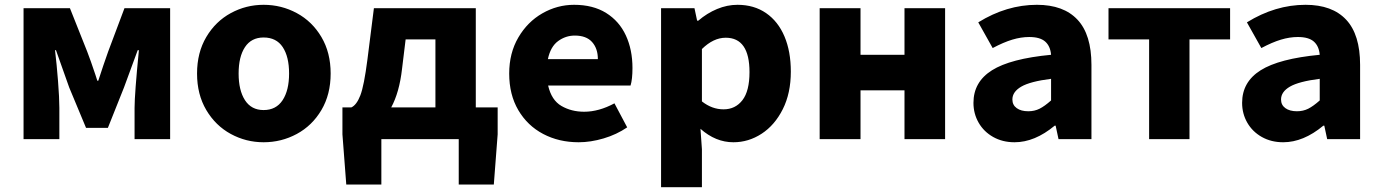

<svg xmlns="http://www.w3.org/2000/svg" viewBox="-20 -579 5739 799"><path d="M78 -545H271L343 -364Q357 -328 377 -268L385 -243H389Q410 -308 430 -364L498 -545H688V0H540V-130Q540 -187 558 -370H553L496 -215L429 -47H338L268 -215L213 -370H209Q216 -312 221.5 -241.5Q227 -171 227 -130V0H78Z M800 -273Q800 -360 838.5 -425Q877 -490 940.5 -524.5Q1004 -559 1077 -559Q1151 -559 1215 -524.5Q1279 -490 1317.5 -425Q1356 -360 1356 -273Q1356 -186 1317.5 -121Q1279 -56 1215 -21.5Q1151 13 1077 13Q1004 13 940.5 -21.5Q877 -56 838.5 -121Q800 -186 800 -273ZM1183 -273Q1183 -343 1156.5 -383Q1130 -423 1077 -423Q1026 -423 999.5 -383Q973 -343 973 -273Q973 -203 999.5 -162Q1026 -121 1077 -121Q1129 -121 1156 -162Q1183 -203 1183 -273Z M1509 -331 1536 -545H1960V-132H2051V-20L2035 189H1889V0H1567V189H1421L1405 -20V-132H1442Q1464 -142 1479.5 -182Q1495 -222 1509 -331ZM1792 -132V-415H1668L1653 -292Q1642 -195 1608 -132Z M2099 -273Q2099 -358 2137 -423Q2175 -488 2237 -523.5Q2299 -559 2369 -559Q2448 -559 2502.5 -525Q2557 -491 2584.5 -431.5Q2612 -372 2612 -296Q2612 -249 2604 -223H2261Q2275 -162 2316.5 -138Q2358 -114 2411 -114Q2472 -114 2537 -149L2590 -49Q2546 -19 2492 -3Q2438 13 2388 13Q2306 13 2240.5 -21.5Q2175 -56 2137 -120.5Q2099 -185 2099 -273ZM2468 -333Q2468 -377 2444 -404Q2420 -431 2372 -431Q2334 -431 2302.5 -408Q2271 -385 2260 -333Z M2731 -545H2870L2881 -493H2886Q2922 -524 2964 -541.5Q3006 -559 3049 -559Q3118 -559 3168 -524.5Q3218 -490 3244.5 -427.5Q3271 -365 3271 -281Q3271 -191 3237.5 -124.5Q3204 -58 3149.5 -22.5Q3095 13 3032 13Q2958 13 2895 -43L2901 42V200H2731ZM3099 -279Q3099 -422 3000 -422Q2949 -422 2901 -375V-157Q2943 -124 2991 -124Q3040 -124 3069.5 -162Q3099 -200 3099 -279Z M3391 -545H3561V-351H3744V-545H3913V0H3744V-203H3561V0H3391Z M4031 -151Q4031 -238 4108 -286.5Q4185 -335 4354 -351Q4351 -387 4329.5 -406Q4308 -425 4263 -425Q4229 -425 4192.5 -414Q4156 -403 4111 -379L4051 -486Q4169 -559 4295 -559Q4406 -559 4464 -497Q4522 -435 4522 -309V0H4385L4373 -56H4369Q4286 13 4202 13Q4152 13 4113 -9Q4074 -31 4052.5 -68.5Q4031 -106 4031 -151ZM4354 -161V-251Q4267 -240 4230 -218.5Q4193 -197 4193 -165Q4193 -142 4211 -129Q4229 -116 4259 -116Q4285 -116 4306 -126.5Q4327 -137 4354 -161Z M4762 -415H4593V-545H5099V-415H4930V0H4762Z M5149 -151Q5149 -238 5226 -286.5Q5303 -335 5472 -351Q5469 -387 5447.5 -406Q5426 -425 5381 -425Q5347 -425 5310.5 -414Q5274 -403 5229 -379L5169 -486Q5287 -559 5413 -559Q5524 -559 5582 -497Q5640 -435 5640 -309V0H5503L5491 -56H5487Q5404 13 5320 13Q5270 13 5231 -9Q5192 -31 5170.5 -68.5Q5149 -106 5149 -151ZM5472 -161V-251Q5385 -240 5348 -218.5Q5311 -197 5311 -165Q5311 -142 5329 -129Q5347 -116 5377 -116Q5403 -116 5424 -126.5Q5445 -137 5472 -161Z"/></svg>

Font: Nebula Sans Bold
Style: Regular
Weight: 700
Designer: Paul D. Hunt for Adobe (as Source Sans)
Foundry: Nebula Entertainment & Broadcasting LLC
Version: Version 1.010